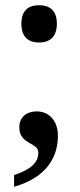

<svg xmlns="http://www.w3.org/2000/svg" viewBox="-20 -562 305 736"><path d="M130 -399C167 -399 198 -417 198 -471C198 -525 167 -542 130 -542C92 -542 62 -525 62 -471C62 -417 92 -399 130 -399ZM34 109V154C156 119 202 43 202 -42C202 -101 166 -135 121 -135C83 -135 54 -114 54 -74C54 -7 127 -17 127 23C127 62 97 88 34 109Z"/></svg>

Font: Noto Serif Medium
Style: Regular
Weight: 500
Designer: Monotype Design Team
Foundry: Monotype Imaging Inc.
Version: Version 2.013